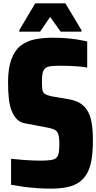

<svg xmlns="http://www.w3.org/2000/svg" viewBox="-20 -1025 574 1145"><path d="M281 100Q245 100 201.5 97Q158 94 118 88.5Q78 83 46 77V-78Q84 -74 116.5 -71.5Q149 -69 176 -68Q203 -67 224 -67Q258 -67 282.5 -70.5Q307 -74 317 -85Q325 -93 328 -104Q331 -115 332.5 -129.5Q334 -144 334 -162Q334 -193 331 -211Q328 -229 320 -239.5Q312 -250 294.5 -256Q277 -262 248 -267L132 -289Q102 -294 83 -312Q64 -330 51 -360.5Q38 -391 33 -434.5Q28 -478 28 -534Q28 -618 48 -671.5Q68 -725 103 -752.5Q138 -780 186.5 -790Q235 -800 293 -800Q336 -800 374.5 -797Q413 -794 446 -788.5Q479 -783 500 -778V-622Q474 -627 447 -629Q420 -631 394 -632Q368 -633 340 -633Q303 -633 281 -630Q259 -627 248 -616Q238 -606 234 -589Q230 -572 230 -540Q230 -510 232.5 -492Q235 -474 247 -465.5Q259 -457 286 -451L390 -433Q420 -428 443.5 -417Q467 -406 484.5 -387.5Q502 -369 515 -337Q521 -321 525.5 -298Q530 -275 532 -247.5Q534 -220 534 -188Q534 -124 526.5 -76Q519 -28 501 5.5Q483 39 454.5 60Q426 81 383 90.5Q340 100 281 100ZM95 -836V-845L190 -1005H370L466 -845V-836H342L279 -924L219 -836Z"/></svg>

Font: Farlight84_Sys_V01
Style: Bold
Weight: 700
Designer: Monotype Design Team, Nadine Chahine and Nizar Qandah
Foundry: Monotype Imaging Inc.
Version: Version 2.004;October 31, 2024;FontCreator 14.0.0.2814 64-bi